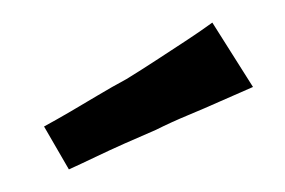

<svg xmlns="http://www.w3.org/2000/svg" viewBox="-20 -763 252 170"><path d="M41 -613 19 -651Q30 -657 42 -664Q54 -671 66.5 -678.5Q79 -686 92 -693Q105 -701 118 -709.5Q131 -718 144 -726.5Q157 -735 168 -743L204 -686Q190 -680 175.5 -673.5Q161 -667 146.5 -661Q132 -655 118 -648Q104 -642 90.5 -636Q77 -630 64.5 -624Q52 -618 41 -613Z"/></svg>

Font: Truculenta
Style: Regular
Weight: 400
Designer: Ivan Castro, Eva Sanz & Omnibus-Type Team
Foundry: Omnibus-Type
Version: Version 1.002